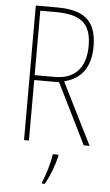

<svg xmlns="http://www.w3.org/2000/svg" viewBox="-62 -754 579 1015"><g transform="rotate(5 228.0 -246.5)"><path d="M197 -714H86V0H112V-321H244L403 0H434L270 -328C361 -351 409 -415 409 -525C409 -670 333 -714 197 -714ZM193 -689C327 -689 383 -645 383 -526C383 -402 317 -347 221 -347H112V-689ZM274 70V61H244C240 102 216 178 201 212V221H215C242 175 262 118 274 70Z"/></g></svg>

Font: Noto Sans Gujarati Condensed Thin
Style: Regular
Weight: 100
Width: 3
Designer: Jelle Bosma - Monotype Design Team, Universal Thirst
Foundry: Monotype Imaging Inc.
Version: Version 2.106